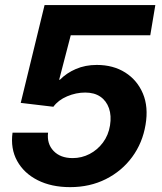

<svg xmlns="http://www.w3.org/2000/svg" viewBox="-20 -748 655 778"><path d="M264.2 10.3Q188.5 10.3 132.8 -17.8Q77.1 -45.9 49.6 -95.7Q22 -145.5 30.8 -210.4H174.8Q169.4 -165.5 197 -136.5Q224.6 -107.4 274.4 -107.4Q311 -107.4 343 -124Q375 -140.6 397.2 -170.4Q419.4 -200.2 425.8 -239.7Q432.1 -279.3 421.6 -309.3Q411.1 -339.4 386.7 -356.2Q362.3 -373 325.2 -373Q288.1 -373 252 -357.7Q215.8 -342.3 196.3 -315.4L64 -331.1L160.6 -727.5H609.4L588.9 -605H266.6L219.7 -424.8H222.7Q249.5 -452.1 287.6 -468.5Q325.7 -484.9 372.1 -484.9Q439 -484.9 487.5 -454.1Q536.1 -423.3 559.1 -368.9Q582 -314.5 569.8 -242.7Q557.6 -168.9 515.6 -111.8Q473.6 -54.7 408.9 -22.2Q344.2 10.3 264.2 10.3Z"/></svg>

Font: Inter 20pt
Style: Bold Italic
Weight: 700
Italic angle: -9.3988°
Version: Version 4.001;git-66647c0bb